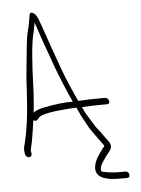

<svg xmlns="http://www.w3.org/2000/svg" viewBox="-55 -704 646 881"><g transform="rotate(-5 268.0 -263.0)"><path d="M55 0C62.9 0 68.8 -7.1 67.5 -15L65.8 -25C64.9 -30.3 66.4 -40.3 70.3 -55C76.6 -78.7 85.3 -142.8 89 -168C102.9 -158 109.2 -169.4 114.7 -176C124.8 -191.9 183.1 -202.6 291 -208C295.1 -199.3 299.3 -190.2 303.5 -180.5C315.2 -154.1 316.8 -156.6 332.4 -125.9C349.6 -92.2 382.1 -54.5 403.7 -22C402.2 -19.3 398.3 -14.3 392.2 -7C386.1 0.3 377.2 12.7 366.6 30C330.1 100.3 362.9 134 459.2 134H491.2C502.9 134 507.9 129 506.2 119C504.5 109 498.7 104 488.7 104H448.7C438.9 104 382.3 98.7 378.5 92C377.8 90.7 377.6 86.2 378.2 78.7C378.8 71.1 383.4 61.2 391.6 49L404.8 29.5C407.8 25.2 413.1 18.3 420.9 9C435.5 -7.3 437.2 -23.3 425.9 -39L412.9 -57C401 -73.5 388 -92.3 375 -107.5C367.7 -116 343.1 -159.9 336.3 -168.9C328.3 -180.6 322.6 -195.1 316.6 -208C346.4 -210 377.9 -211 407.3 -211H431.3C451.4 -211 444.8 -241 425.3 -241H402.3C372.9 -241 337.4 -240 302 -238C285.6 -271.6 252.1 -348.8 236.4 -392.6C209.3 -468.1 189.6 -523.6 163.1 -600.7C153.8 -627.9 146 -644.6 139.6 -650.7C133.3 -656.9 127.7 -660 122.9 -660C118.1 -660 115 -656.2 113.6 -648.5C107.9 -616.9 107.4 -604.5 97.7 -570.2C92.6 -552.1 87 -495.3 77.6 -399.6C74.6 -374.7 72.3 -342.2 70.7 -302C65.2 -197.4 54 -113.9 36.9 -51.5C34.6 -43.2 34.3 -34.3 35.8 -25L37.5 -15C38.8 -7.1 47.1 0 55 0ZM93.4 -202C95.8 -218.7 98.4 -250 101.2 -296C105.2 -431.5 112.5 -522.4 125 -568.7C130 -587.1 130.2 -598.9 133.7 -614C136.8 -605.3 143 -586.6 152.4 -557.9C167.4 -511.9 193.8 -444.4 207.3 -403C232.6 -336.8 255.6 -281.8 276.4 -238L276.5 -237C239.5 -237 195.8 -232 145.4 -222C123 -217.6 103.7 -210.9 93.4 -202Z"/></g></svg>

Font: MewTooHand
Style: CondLta
Weight: 400
Designer: Mew Too, Robert Jablonski
Version: Version 0.77